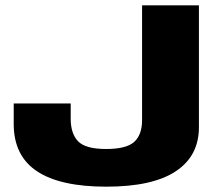

<svg xmlns="http://www.w3.org/2000/svg" viewBox="-20 -695 832 721"><path d="M379 6Q553 6 640 -51.8Q727 -109.5 727 -217V-675H513.5V-244Q513.5 -189 484 -162.2Q454.5 -135.5 378.5 -135.5Q301.5 -135.5 273.5 -164.2Q245.5 -193 245.5 -249V-306.5H31.5V-229.5Q31.5 -110 118.8 -52Q206 6 379 6Z"/></svg>

Font: Anybody SemiExpanded ExtraBold
Style: Regular
Weight: 800
Width: 6
Version: Version 1.113;gftools[0.9.25]